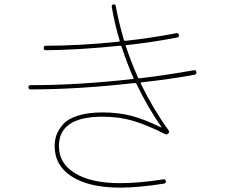

<svg xmlns="http://www.w3.org/2000/svg" viewBox="-20 -820 1040 880"><path d="M120.1 -410.2Q110.4 -410.2 110.4 -419.9Q110.4 -429.7 120.1 -429.7Q342.8 -429.7 588.9 -458Q593.8 -458 591.8 -462.9Q562.5 -528.3 537.1 -606.4Q536.1 -610.4 530.3 -610.4Q336.9 -590.8 189.5 -589.8Q180.7 -589.8 180.2 -600.1Q179.7 -610.4 189.5 -610.4Q344.7 -610.4 524.4 -628.9Q530.3 -628.9 528.3 -634.8Q504.9 -711.9 492.2 -789.1Q490.2 -797.9 500 -799.8Q508.8 -801.8 510.7 -792Q522.5 -724.6 547.9 -636.7Q548.8 -632.8 554.7 -632.8Q671.9 -645.5 789.1 -668Q797.9 -669.9 799.8 -660.2Q801.8 -650.4 793 -648.4Q678.7 -626 560.5 -613.3Q554.7 -613.3 556.6 -608.4Q583 -530.3 612.3 -464.8Q614.3 -460.9 618.2 -460.9Q736.3 -474.6 868.2 -498Q877.9 -500 879.9 -490.2Q881.8 -480.5 872.1 -477.5Q754.9 -456.1 627 -442.4Q623 -442.4 626 -435.5Q680.7 -322.3 752 -223.6Q757.8 -214.8 752 -209Q744.1 -201.2 737.3 -205.1Q650.4 -249 586.9 -267.1Q523.4 -285.2 450.2 -285.2Q250 -285.2 250 -150.4Q250 -70.3 324.7 -25.4Q399.4 19.5 530.3 19.5Q618.2 19.5 728.5 2Q737.3 0 740.2 9.8Q742.2 18.6 732.4 21.5Q613.3 40 530.3 40Q389.6 40 310.1 -10.3Q230.5 -60.5 230.5 -150.4Q230.5 -176.8 238.3 -199.7Q246.1 -222.7 267.6 -248.5Q289.1 -274.4 335.9 -289.6Q382.8 -304.7 450.2 -304.7Q520.5 -304.7 580.1 -289.6Q639.6 -274.4 717.8 -236.3H719.7V-238.3Q656.2 -329.1 606.4 -433.6Q604.5 -438.5 596.7 -439.5Q337.9 -410.2 120.1 -410.2Z"/></svg>

Font: Rounded-X Mgen+ 2m thin
Style: Regular
Weight: 100
Designer: [Source Han Sans]
Ryoko NISHIZUKA  (kana & ideographs); Paul D. Hunt (Latin, Greek & Cyrillic); Wenlong ZHANG  (bopomofo
Version: Version 1.059.20150602